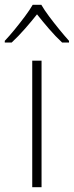

<svg xmlns="http://www.w3.org/2000/svg" viewBox="-46 -784 309 804"><path d="M128 0H89V-530H128ZM127 -764Q139 -743 159.5 -715.5Q180 -688 202.5 -660.5Q225 -633 243 -613V-606H214Q187 -631 159 -663.5Q131 -696 109 -724Q87 -696 58.5 -663.5Q30 -631 3 -606H-26V-613Q-7 -633 15.5 -660.5Q38 -688 58.5 -715.5Q79 -743 91 -764Z"/></svg>

Font: Noto Sans ExtraLight
Style: Regular
Weight: 200
Designer: Monotype Design Team
Foundry: Monotype Imaging Inc.
Version: Version 2.007